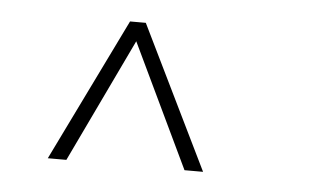

<svg xmlns="http://www.w3.org/2000/svg" viewBox="-32 -772 564 340"><g transform="rotate(5 250.0 -602.0)"><path d="M63 -475 187 -729H215L339 -475H306L201 -695L96 -475Z"/></g></svg>

Font: Hubot Sans Condensed ExtraLight
Style: Regular
Weight: 200
Width: 3
Designer: Deni Anggara
Foundry: GitHub, Inc., Subsidiary of Microsoft Corporation
Version: Version 2.000